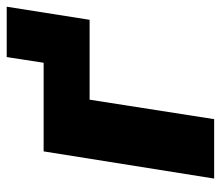

<svg xmlns="http://www.w3.org/2000/svg" viewBox="-63 -595 658 572"><g transform="rotate(-90 266.0 -309.0)"><path d="M20 0 101 -508H365L382 -618H532L493 -371H255L197 0Z"/></g></svg>

Font: Winston ExtraBold
Style: Italic
Weight: 800
Italic angle: -9°
Designer: Original fonts by Vernon Adams / Changes by Cristiano Sobral
Foundry: Original fonts by Vernon Adams / Changes by Cristiano Sobral
Version: Version 2.503;July 17, 2020;FontCreator 13.0.0.2655 64-bit